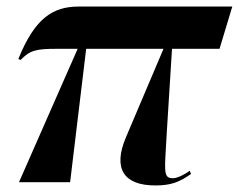

<svg xmlns="http://www.w3.org/2000/svg" viewBox="-20 -556 729 586"><path d="M38 0H194L243 -407H479L364 -136C324 -41 358 10 454 10C502 10 527 0 563 -25L559 -35C542 -22 520 -12 508 -12C476 -12 483 -35 489 -151L505 -407H650L689 -536H220C141 -536 86 -500 36 -376L43 -373C71 -402 89 -407 151 -407H217Z"/></svg>

Font: Noto Serif Display
Style: Bold Italic
Weight: 700
Italic angle: -12°
Designer: Monotype Design Team
Foundry: Monotype Imaging Inc.
Version: Version 2.009